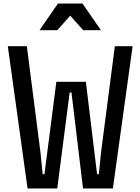

<svg xmlns="http://www.w3.org/2000/svg" viewBox="-20 -1060 790 1080"><path d="M208 -200 220 -80H230L297 -600H463L526 -80H536L548 -200L626 -800H726L615 0H447L382 -540H372L302 0H135L24 -800H131ZM306 -1040H444L548 -890H448L342 -1009H408L302 -890H202Z"/></svg>

Font: Martian Mono sWd Rg
Style: Regular
Weight: 400
Width: 6
Monospace: yes
Designer: Roman Shamin
Foundry: Evil Martians
Version: Version 1.000